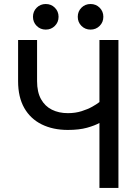

<svg xmlns="http://www.w3.org/2000/svg" viewBox="-20 -918 667 938"><path d="M311.5 -283.2Q366.2 -283.2 405 -293.9Q443.8 -304.7 468.5 -318.6Q493.2 -332.5 504.6 -343.3Q516.1 -354 516.1 -354L476.1 -427.7Q476.1 -427.7 464.1 -418.2Q452.1 -408.7 430.4 -396.5Q408.7 -384.3 378.4 -374.8Q348.1 -365.2 311.5 -365.2Q267.6 -365.2 233.6 -382.1Q199.7 -398.9 180.4 -433.6Q161.1 -468.3 161.1 -521.5V-722.7H68.4V-521.5Q68.4 -443.4 98.6 -390.4Q128.9 -337.4 183.8 -310.3Q238.8 -283.2 311.5 -283.2ZM465.8 0H558.6V-722.7H465.8ZM359.9 -835.9Q359.9 -809.6 377.9 -791.5Q396 -773.4 422.4 -773.4Q448.7 -773.4 466.8 -791.5Q484.9 -809.6 484.9 -835.9Q484.9 -862.3 466.8 -880.4Q448.7 -898.4 422.4 -898.4Q396 -898.4 377.9 -880.4Q359.9 -862.3 359.9 -835.9ZM141.1 -835.9Q141.1 -809.6 159.2 -791.5Q177.2 -773.4 203.6 -773.4Q230 -773.4 248 -791.5Q266.1 -809.6 266.1 -835.9Q266.1 -862.3 248 -880.4Q230 -898.4 203.6 -898.4Q177.2 -898.4 159.2 -880.4Q141.1 -862.3 141.1 -835.9Z"/></svg>

Font: Giphurs
Style: Regular
Weight: 400
Version: Version 2.010